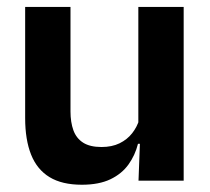

<svg xmlns="http://www.w3.org/2000/svg" viewBox="-20 -510 594 542"><path d="M51 -490.5H179V-195.5Q179 -165 187.2 -142.2Q195.5 -119.5 214.8 -107.2Q234 -95 266.5 -95Q296 -95 317.5 -105.5Q339 -116 353 -133.8Q367 -151.5 373.5 -173.5L393.5 -104H369.5Q361.5 -72 342.8 -45.8Q324 -19.5 291.8 -4Q259.5 11.5 211 11.5Q155 11.5 119.8 -10Q84.5 -31.5 67.8 -73.5Q51 -115.5 51 -177ZM370.5 -490.5H498.5V0H371L375.5 -119L370.5 -129.5Z"/></svg>

Font: Anek Kannada SemiBold
Style: Regular
Weight: 600
Version: Version 1.003